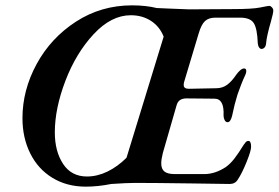

<svg xmlns="http://www.w3.org/2000/svg" viewBox="-20 -684 1042 718"><path d="M1002 -644Q1002 -635 993 -603Q977 -548 975 -521Q974 -511 969 -506Q964 -501 958 -501Q953 -501 949 -506.5Q945 -512 944 -522Q942 -577 929 -597.5Q916 -618 878 -618H785Q761 -618 747 -605.5Q733 -593 723 -559L669 -379Q667 -374 667 -366Q667 -352 686 -352L788 -354Q812 -354 829.5 -367Q847 -380 863 -404Q870 -414 878 -421Q886 -428 893 -428Q901 -428 901 -418Q901 -411 897 -403Q882 -371 868 -330Q857 -295 848 -251Q842 -227 831 -227Q824 -227 820 -235Q816 -243 816 -252Q819 -315 782 -315L677 -316Q663 -316 653.5 -310Q644 -304 640 -289L589 -112Q583 -88 583 -73Q583 -52 595 -42.5Q607 -33 634 -33H744Q784 -33 824 -59Q841 -71 856.5 -91Q872 -111 891 -142Q893 -144 896 -148.5Q899 -153 902 -155Q905 -157 909 -157Q919 -157 919 -135Q919 -120 902 -78Q885 -36 869 -12Q859 4 839 4L699 2Q555 0 485 0Q456 0 396 4Q346 14 301 14Q230 14 176 -19Q122 -52 93 -110.5Q64 -169 64 -242Q64 -347 117 -444.5Q170 -542 264 -603Q358 -664 474 -664Q525 -664 566 -654L611 -652Q686 -649 687 -649L851 -650Q924 -650 953 -656Q982 -662 987 -662Q992 -662 997 -656.5Q1002 -651 1002 -644ZM592 -547Q577 -585 544.5 -606Q512 -627 469 -627Q396 -627 330 -556Q264 -485 224.5 -381.5Q185 -278 185 -189Q185 -118 216 -71Q247 -24 305 -24Q344 -24 382 -42.5Q420 -61 453 -94L454 -97Z"/></svg>

Font: EB Garamond SemiBold
Style: Italic
Weight: 600
Italic angle: -17.2°
Designer: Georg Duffner and Octavio Pardo
Foundry: Georg Duffner
Version: Version 1.000